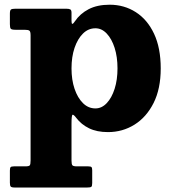

<svg xmlns="http://www.w3.org/2000/svg" viewBox="-20 -558 750 835"><path d="M291 -260.5Q291 -310.5 304.2 -349.8Q317.5 -389 340.8 -412Q364 -435 395 -435Q422.5 -435 444.2 -412Q466 -389 478.5 -349.8Q491 -310.5 491 -260.5Q491 -211 478.5 -171.8Q466 -132.5 444.2 -109.5Q422.5 -86.5 395 -86.5Q364 -86.5 340.8 -109.5Q317.5 -132.5 304.2 -171.8Q291 -211 291 -260.5ZM23 -453Q23 -437 27 -432.8Q31 -428.5 48 -428.5H87Q103 -428.5 108 -424.5Q113 -420.5 113 -404.5V140Q113 156.5 109.5 161Q106 165.5 90 165.5H40.5Q29 165.5 26 169.2Q23 173 23 184V236.5Q23 249 26.5 253.2Q30 257.5 44 257.5H359Q373 257.5 377 254.5Q381 251.5 381 238V182.5Q381 171.5 377.5 168.5Q374 165.5 363.5 165.5H315Q299 165.5 295 161Q291 156.5 291 140.5V-20Q291 -58 295.8 -59Q300.5 -60 311.5 -45.5Q333.5 -16.5 367.5 0Q401.5 16.5 449.5 16.5Q513 16.5 565 -16Q617 -48.5 648 -110.2Q679 -172 679 -260.5Q679 -349.5 650 -411.2Q621 -473 570.5 -505.2Q520 -537.5 457 -537.5Q403 -537.5 365.5 -518Q328 -498.5 305.5 -465Q298.5 -454.5 294.8 -454.2Q291 -454 291 -467V-502.5Q291 -514 285.8 -517Q280.5 -520 269.5 -520H46Q33 -520 28 -516.8Q23 -513.5 23 -499Z"/></svg>

Font: Besley ExtraBold
Style: Regular
Weight: 800
Designer: Owen Earl
Foundry: indestructible type*
Version: Version 2.001